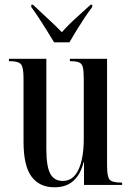

<svg xmlns="http://www.w3.org/2000/svg" viewBox="-20 -786 560 816"><path d="M211 10Q148 10 114 -35.5Q80 -81 80 -184V-454Q80 -500 69 -513Q58 -526 21 -526H18V-536H177V-152Q177 -79 193.5 -48Q210 -17 247 -17Q291 -17 313.5 -65Q336 -113 336 -196V-449Q336 -482 332.5 -498.5Q329 -515 316.5 -520.5Q304 -526 279 -526H277V-536H435V-82Q435 -35 446 -22.5Q457 -10 496 -10H499V0H337V-96H335Q323 -46 292.5 -18Q262 10 211 10ZM210 -606Q196 -629 179 -656.5Q162 -684 144.5 -710.5Q127 -737 113 -756V-766H120Q148 -739 181 -709Q214 -679 243 -649Q270 -680 303 -709.5Q336 -739 365 -766H372V-756Q357 -737 339.5 -710.5Q322 -684 305 -656.5Q288 -629 275 -606Z"/></svg>

Font: Noto Serif Display ExtraCondensed Medium
Style: Regular
Weight: 500
Width: 2
Designer: Monotype Design Team
Foundry: Monotype Imaging Inc.
Version: Version 2.009